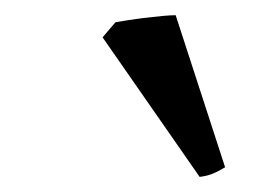

<svg xmlns="http://www.w3.org/2000/svg" viewBox="-20 -734 336 254"><path d="M277.8 -512.7Q268.1 -506.8 260.5 -503.9Q252.9 -501 244.1 -500L115.7 -684.6L132.8 -704.6Q138.7 -705.6 149.4 -707.3Q160.2 -709 172.1 -710.4Q184.1 -711.9 195.1 -712.9Q206.1 -713.9 212.4 -713.9Z"/></svg>

Font: Gentium Book Basic
Style: Italic
Weight: 400
Italic angle: -8°
Designer: J. Victor Gaultney and Annie Olsen
Foundry: SIL International
Version: Version 1.102; 2013; Maintenance release